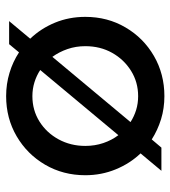

<svg xmlns="http://www.w3.org/2000/svg" viewBox="16 -576 569 642"><g transform="rotate(90 301.0 -254.5)"><path d="M301 10Q260.3 10 223.1 -1.3Q185.9 -12.5 154.6 -33.1L127.2 0H50.1L108.9 -70.5Q74.8 -106.1 55.3 -153.3Q35.9 -200.5 35.9 -254.8Q35.9 -329 71.1 -389Q106.2 -449.1 166.6 -484.2Q227.1 -519.2 301 -519.2Q341.7 -519.2 378.2 -508Q414.7 -496.7 445.7 -476.9L473.1 -509.2H550.6L492.4 -439.5Q526.3 -403.9 545.8 -356.3Q565.4 -308.7 565.4 -254.8Q565.4 -180.7 530.3 -120.4Q495.1 -60.2 435 -25.1Q375 10 301 10ZM169.6 -144.6 387.7 -405.9Q368.9 -418 347.3 -424.7Q325.6 -431.4 301 -431.4Q254.4 -431.4 216.5 -407.8Q178.5 -384.2 156.2 -344.5Q133.9 -304.8 133.9 -254.8Q133.9 -223.1 143.5 -195.3Q153.1 -167.4 169.6 -144.6ZM301 -77.8Q347.9 -77.8 385.7 -101.4Q423.5 -125.1 445.5 -165.5Q467.4 -205.8 467.4 -254.8Q467.4 -286.8 457.8 -315.1Q448.2 -343.3 431.5 -365.3L213.6 -104Q232.4 -91.6 254.6 -84.7Q276.7 -77.8 301 -77.8Z"/></g></svg>

Font: Red Hat Display VF
Style: Regular
Weight: 300
Designer: Pentagram, MCKL
Foundry: Pentagram, MCKL
Version: Version 1.023